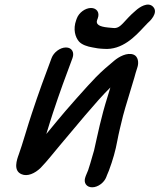

<svg xmlns="http://www.w3.org/2000/svg" viewBox="-20 -719 679 817"><path d="M307 -641 304.4 -634C289.7 -594 300.5 -560.6 315.8 -542.7C328 -528.4 353 -520.6 373.3 -517.3L395.7 -513.3C403.7 -511.9 413 -511.8 422.1 -511.1C500.5 -504.9 556.2 -565.3 592 -603.7C599.3 -611.5 606.2 -618.9 607.5 -620C617 -627.9 655.6 -664.3 631.8 -689.8C609.5 -713.9 571.7 -686.7 559.2 -675.5C505.2 -630.7 495.7 -595.9 461.3 -599.9L439.8 -601.9C400.8 -605.6 386.8 -616.1 393.4 -634L396 -641C405.7 -667 390.3 -685 367.3 -685C343 -685 316 -665.3 307 -641ZM443.4 7C460.5 -39.2 471.5 -77.5 479.5 -121.6C484.6 -149.5 494.8 -191.3 503.4 -226C511.3 -257.6 542.3 -355.5 551.8 -389.2C555.8 -403.2 559 -416.5 563.6 -429C572.7 -453.7 566.8 -479 549.1 -486.3C521 -497.8 484.7 -476.5 466.2 -460.9C440.2 -439.3 415.9 -418.8 388.1 -390.6C355.1 -357.1 256.6 -246 224.3 -206C207.8 -185.6 193.4 -168.2 177.1 -148.8C187.3 -181.9 197.9 -216.8 205.3 -238.8L226.9 -302.8C234.3 -324.5 241.1 -343.7 247.1 -360L288.5 -472C297.4 -496.1 285.9 -517 260.7 -517C235.5 -517 208.4 -496.1 199.5 -472L158.1 -360C151.6 -342.3 144.6 -322.4 137 -300.2L115.4 -236.2C99.7 -190.2 74.4 -101.1 60.3 -63C51.3 -38.7 35.2 7.7 72.2 22.5C96.2 33 128.1 19.5 152.9 -4.7C181.8 -34.5 208.2 -69.2 234.5 -100.1C290.3 -165.5 390 -288.8 449.6 -346.7C446.4 -335.9 442.6 -323.1 437.4 -306.6C409.9 -219.2 396.8 -152 380.1 -78.3L372.7 -53.1C367.6 -36.1 361.5 -12.7 355.1 5.1C351.8 12.7 347.9 21.8 346 27L343.4 34C333.9 59.6 348.8 78 372.2 78C396.8 78 423.6 57.9 432.4 34L435 27C435.9 24.6 440.3 15.4 443.4 7Z"/></svg>

Font: Just Breathe
Style: BdObl7
Weight: 400
Foundry: Cannot Into Space Fonts
Version: Version 0.72